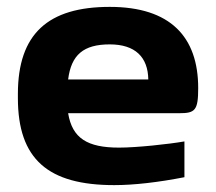

<svg xmlns="http://www.w3.org/2000/svg" viewBox="-20 -529 628 558"><path d="M556 -273C556 -422 475 -509 299 -509C120 -509 32 -431 32 -256V-244C32 -66 120 9 312 9C369 9 439 1 516 -14V-118C470 -110 377 -100 326 -100C234 -100 190 -127 178 -200H501C547 -200 556 -208 556 -273ZM178 -298C187 -370 223 -400 299 -400C373 -400 410 -363 411 -298Z"/></svg>

Font: LT Wave Bold
Style: Regular
Weight: 700
Designer: Daniel Lyons
Version: Version 2.5 (Glyphs App)